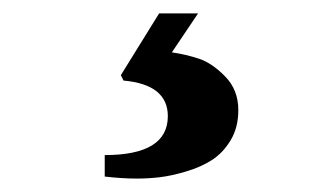

<svg xmlns="http://www.w3.org/2000/svg" viewBox="-20 -20 470 286"><path d="M136 211Q230 211 230 153Q230 106 164 100L160 92L217 0H275L236 58Q257 61 276.5 67.5Q296 74 315.5 94Q335 114 335 144Q335 170 323.5 189Q312 208 295.5 218.5Q279 229 257 235.5Q235 242 218 244Q201 246 184 246Q162 246 136 243Z"/></svg>

Font: Heuristica
Style: Bold
Weight: 700
Version: Version 1.0.2